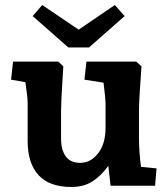

<svg xmlns="http://www.w3.org/2000/svg" viewBox="-20 -739 668 764"><path d="M90 -179V-329Q90 -353 81 -412L24 -422L32 -494H212L232 -475L229 -427Q223 -331 223 -299V-187Q223 -143 241.5 -117Q260 -91 299 -91Q341 -91 370.5 -129Q400 -167 400 -231V-329Q400 -344 392 -410L316 -422L324 -494H522L543 -475Q533 -340 533 -299V-190Q533 -136 541 -75L603 -69L597 0H420L411 -79Q382 -39 347.5 -17Q313 5 264 5Q177 5 133.5 -42Q90 -89 90 -179ZM293 -621 437 -719 476 -675 334 -550H252L110 -675L148 -719Z"/></svg>

Font: Andada Pro ExtraBold
Style: Regular
Weight: 800
Designer: Carolina Giovagnoli
Foundry: Huerta Tipografica
Version: Version 3.005; ttfautohint (v1.8.4)